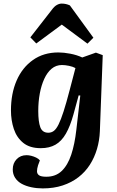

<svg xmlns="http://www.w3.org/2000/svg" viewBox="-20 -819 652 1069"><path d="M427 -287 418 -288 389 -182Q371 -117 347 -75Q323 -33 289 -13.5Q255 6 207 6Q146 6 109.5 -23.5Q73 -53 57 -101Q41 -149 41 -204Q41 -298 72.5 -370.5Q104 -443 163.5 -485Q223 -527 305 -527Q335 -527 371.5 -520Q408 -513 438 -499L514 -526L552 -512L536 -88Q534 -37 520 10.5Q506 58 480.5 98Q455 138 417 167.5Q379 197 329 213.5Q279 230 218 230Q185 230 154.5 223.5Q124 217 101 204.5Q78 192 64.5 171.5Q51 151 51 124Q51 90 72.5 67.5Q94 45 128 45Q140 45 154 48.5Q168 52 181.5 58.5Q195 65 202 74L192 101Q186 120 186 134.5Q186 149 197.5 157Q209 165 238 165Q290 165 323.5 133Q357 101 376.5 42.5Q396 -16 405 -96ZM249 -80Q266 -80 279.5 -90Q293 -100 306 -126Q319 -152 334 -198.5Q349 -245 368 -318L400 -440Q386 -448 364 -452.5Q342 -457 325 -457Q292 -457 267.5 -436.5Q243 -416 226.5 -380Q210 -344 201.5 -298Q193 -252 193 -201Q193 -141 204.5 -110.5Q216 -80 249 -80ZM500 -609 467 -576 324 -682 182 -577 149 -611 269 -765Q282 -783 296 -791Q310 -799 323 -799Q336 -799 347 -796.5Q358 -794 369 -789Z"/></svg>

Font: Literata 18pt
Style: Bold Italic
Weight: 700
Italic angle: -2°
Designer: Latin by Veronika Burian and Jose Scaglione. Greek by Irene Vlachou. Cyrillic by Vera Evstafieva
Foundry: TypeTogether
Version: Version 3.103;gftools[0.9.29]